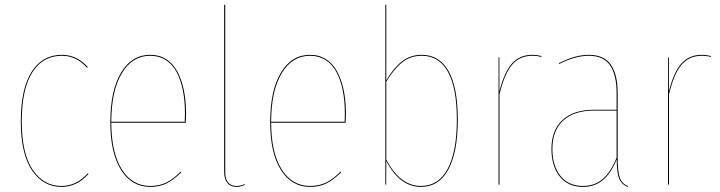

<svg xmlns="http://www.w3.org/2000/svg" viewBox="-20 -750 2927 780"><path d="M231.4 -527.3Q292.5 -527.3 336.9 -477.1L333.5 -474.6Q290.5 -523.4 231.4 -523.4Q153.8 -523.4 111.1 -455.6Q68.4 -387.7 68.4 -255.9Q68.4 -127 112.5 -60.8Q156.7 5.4 229.5 5.4Q291.5 5.4 336.9 -46.4L339.8 -43.9Q293.5 9.3 229.5 9.3Q155.3 9.3 109.9 -58.1Q64.5 -125.5 64.5 -255.9Q64.5 -389.2 108.4 -458.3Q152.3 -527.3 231.4 -527.3Z M735.8 -287.6Q735.8 -272 734.4 -251.5H432.1Q432.6 -128.4 475.1 -61.5Q517.6 5.4 590.3 5.4Q627.9 5.4 656.5 -9Q685.1 -23.4 714.4 -53.2L716.8 -50.3Q686.5 -20 657.7 -5.4Q628.9 9.3 590.3 9.3Q515.1 9.3 471.7 -59.6Q428.2 -128.4 428.2 -253.4Q428.2 -382.3 471.7 -454.8Q515.1 -527.3 589.8 -527.3Q627 -527.3 655.3 -509.3Q683.6 -491.2 700.9 -458.5Q718.3 -425.8 727.1 -382.8Q735.8 -339.8 735.8 -287.6ZM730.5 -255.4Q731.4 -268.1 731.4 -288.6Q731.4 -339.8 723.1 -381.8Q714.8 -423.8 698 -456.1Q681.2 -488.3 653.6 -505.9Q626 -523.4 589.8 -523.4Q517.6 -523.4 475.1 -452.6Q432.6 -381.8 432.1 -255.4Z M940.9 9.3Q916.5 9.3 903.6 -6.8Q890.6 -22.9 890.6 -51.3V-730.5H895V-51.3Q895 5.4 941.4 5.4Q958.5 5.4 974.1 -2.4L974.6 1Q957 9.3 940.9 9.3Z M1385.3 -287.6Q1385.3 -272 1383.8 -251.5H1081.5Q1082 -128.4 1124.5 -61.5Q1167 5.4 1239.7 5.4Q1277.3 5.4 1305.9 -9Q1334.5 -23.4 1363.8 -53.2L1366.2 -50.3Q1335.9 -20 1307.1 -5.4Q1278.3 9.3 1239.7 9.3Q1164.6 9.3 1121.1 -59.6Q1077.6 -128.4 1077.6 -253.4Q1077.6 -382.3 1121.1 -454.8Q1164.6 -527.3 1239.3 -527.3Q1276.4 -527.3 1304.7 -509.3Q1333 -491.2 1350.3 -458.5Q1367.7 -425.8 1376.5 -382.8Q1385.3 -339.8 1385.3 -287.6ZM1379.9 -255.4Q1380.9 -268.1 1380.9 -288.6Q1380.9 -339.8 1372.6 -381.8Q1364.3 -423.8 1347.4 -456.1Q1330.6 -488.3 1303 -505.9Q1275.4 -523.4 1239.3 -523.4Q1167 -523.4 1124.5 -452.6Q1082 -381.8 1081.5 -255.4Z M1693.4 -527.3Q1765.1 -527.3 1802.5 -460.9Q1839.8 -394.5 1839.8 -264.2Q1839.8 -131.8 1801.5 -61.3Q1763.2 9.3 1689.9 9.3Q1604 9.3 1549.3 -96.2L1548.8 0H1545.4V-730.5H1549.3V-423.3Q1577.6 -472.7 1612.1 -500Q1646.5 -527.3 1693.4 -527.3ZM1689.9 5.4Q1761.7 5.4 1798.8 -64.2Q1835.9 -133.8 1835.9 -264.2Q1835.9 -392.6 1799.8 -458Q1763.7 -523.4 1693.4 -523.4Q1647.5 -523.4 1613.8 -496.6Q1580.1 -469.7 1549.3 -418V-101.6Q1605.5 5.4 1689.9 5.4Z M2142.6 -527.3Q2161.6 -527.3 2179.7 -522L2179.2 -518.6Q2162.1 -523.4 2142.6 -523.4Q2091.8 -523.4 2060.8 -487.5Q2029.8 -451.7 2009.3 -367.2V0H2005.4V-517.1H2008.8V-378.9Q2028.8 -458 2060.3 -492.7Q2091.8 -527.3 2142.6 -527.3Z M2489.3 -108.4Q2489.3 -53.2 2498 -28.3Q2506.8 -3.4 2531.7 5.9L2530.3 9.3Q2504.4 -1 2494.9 -25.4Q2485.4 -49.8 2485.4 -102.5Q2462.9 -46.9 2429.7 -18.8Q2396.5 9.3 2348.6 9.3Q2287.1 9.3 2253.7 -33.2Q2220.2 -75.7 2220.2 -145Q2220.2 -221.2 2265.4 -262.7Q2310.5 -304.2 2393.6 -304.2H2484.9V-372.6Q2484.9 -445.8 2458.3 -484.6Q2431.6 -523.4 2372.1 -523.4Q2316.9 -523.4 2251 -489.7L2250.5 -493.2Q2315.9 -527.3 2372.1 -527.3Q2433.6 -527.3 2461.4 -487.5Q2489.3 -447.8 2489.3 -372.6ZM2348.6 5.4Q2396.5 5.4 2429.2 -23.4Q2461.9 -52.2 2484.9 -109.4V-300.8H2394Q2312 -300.8 2268.1 -260.3Q2224.1 -219.7 2224.1 -145Q2224.1 -77.1 2256.6 -35.9Q2289.1 5.4 2348.6 5.4Z M2831.1 -527.3Q2850.1 -527.3 2868.2 -522L2867.7 -518.6Q2850.6 -523.4 2831.1 -523.4Q2780.3 -523.4 2749.3 -487.5Q2718.3 -451.7 2697.8 -367.2V0H2693.8V-517.1H2697.3V-378.9Q2717.3 -458 2748.8 -492.7Q2780.3 -527.3 2831.1 -527.3Z"/></svg>

Font: Fira Sans Compressed Four
Style: Regular
Weight: 100
Width: 1
Designer: Carrois Corporate & Edenspiekermann AG
Foundry: Carrois Corporate GbR & Edenspiekermann AG
Version: Version 4.203;PS 004.203;hotconv 1.0.88;makeotf.lib2.5.64775